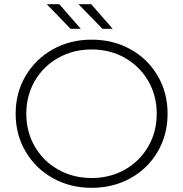

<svg xmlns="http://www.w3.org/2000/svg" viewBox="-20 -895 878 920"><path d="M55 -350Q55 -450 102.5 -531Q150 -612 233 -658.5Q316 -705 419 -705Q522 -705 605 -659Q688 -613 735.5 -532Q783 -451 783 -350Q783 -249 735.5 -168Q688 -87 605 -41Q522 5 419 5Q316 5 233 -41.5Q150 -88 102.5 -169Q55 -250 55 -350ZM731 -350Q731 -437 690 -507.5Q649 -578 578 -618Q507 -658 419 -658Q331 -658 259.5 -618Q188 -578 147 -507.5Q106 -437 106 -350Q106 -263 147 -192.5Q188 -122 259.5 -82Q331 -42 419 -42Q507 -42 578 -82Q649 -122 690 -192.5Q731 -263 731 -350ZM356 -875H417L520 -757H471ZM204 -875H264L367 -757H318Z"/></svg>

Font: Goldbeck Next Light
Style: Regular
Weight: 300
Designer: Julieta Ulanovsky
Foundry: Julieta Ulanovsky
Version: Version 7.200